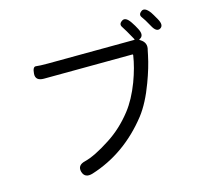

<svg xmlns="http://www.w3.org/2000/svg" viewBox="-121 -989 1243 1158"><g transform="rotate(-15 500.0 -410.0)"><path d="M318 26Q268 41 255 -2Q243 -46 294 -58Q358 -74 456 -138Q542 -193 610 -280Q660 -344 697 -441Q729 -527 740 -601Q741 -606 736 -606L183 -603Q130 -603 133 -647Q136 -691 156.5 -688Q177 -685 230 -685L769 -688Q774 -688 772 -692Q734 -761 719.5 -782Q705 -803 729 -819Q753 -836 782 -793Q799 -768 810 -746Q835 -699 802 -684Q797 -682 801 -679L806 -676Q846 -651 832 -606Q831 -601 826 -577Q811 -504 778 -416Q736 -302 682 -232Q532 -41 318 26ZM938 -713Q912 -699 888 -745Q864 -789 849 -808.5Q834 -828 857 -845Q880 -862 911 -820Q920 -807 939 -773Q965 -728 938 -713Z"/></g></svg>

Font: Resource Han Rounded HK
Style: Regular
Weight: 400
Designer: Cyano Hao (round all glyphs); Ryoko NISHIZUKA  (kana, bopomofo & ideographs); Paul D. Hunt (Latin, Greek & Cyrillic); Sa
Foundry: Cyano Hao
Version: 0.990